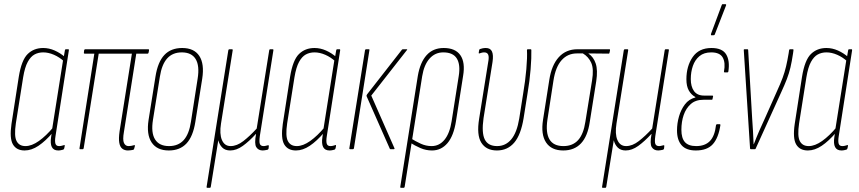

<svg xmlns="http://www.w3.org/2000/svg" viewBox="-20 -715 4115 920"><path d="M98 6Q59 6 42 -23Q25 -52 35 -121L70 -347Q83 -427 112.5 -456Q142 -485 187 -485Q215 -485 242 -473Q269 -461 292 -441L288 -420Q265 -441 238.5 -452.5Q212 -464 187 -464Q164 -464 145.5 -454Q127 -444 113 -418.5Q99 -393 91 -345L56 -124Q47 -63 59.5 -39Q72 -15 102 -15Q132 -15 166.5 -39.5Q201 -64 236 -106L233 -80Q198 -39 164.5 -16.5Q131 6 98 6ZM259 6Q215 6 225 -59L229 -85V-91L283 -432L285 -439L291 -474Q292 -479 295 -479H307Q311 -479 310 -474L246 -63Q242 -39 245.5 -27Q249 -15 263 -15Q270 -15 275.5 -16.5Q281 -18 288 -20Q291 -21 290 -15L288 -5Q287 0 283 2Q278 3 272.5 4.5Q267 6 259 6Z M593 6Q577 6 566 -2.5Q555 -11 551.5 -31Q548 -51 553 -86L612 -458H453L381 -5Q380 0 376 0H364Q360 0 361 -5L432 -458H386Q381 -458 382 -463L383 -473Q384 -479 389 -479H691Q695 -479 694 -473L692 -463Q691 -458 687 -458H633L574 -84Q567 -45 574 -30Q581 -15 596 -15Q603 -15 608.5 -16Q614 -17 621 -19Q628 -22 626 -14L623 -3Q622 2 618 3Q612 4 606 5Q600 6 593 6Z M789 6Q732 6 706.5 -32.5Q681 -71 692 -141L725 -348Q736 -418 767.5 -451.5Q799 -485 853 -485Q910 -485 935 -447Q960 -409 949 -338L916 -131Q905 -61 873.5 -27.5Q842 6 789 6ZM790 -15Q834 -15 860 -43.5Q886 -72 895 -132L927 -338Q937 -400 917.5 -432Q898 -464 851 -464Q807 -464 781 -435Q755 -406 746 -347L713 -141Q703 -79 723 -47Q743 -15 790 -15Z M974 185Q969 185 970 180L1074 -474Q1075 -479 1079 -479H1091Q1096 -479 1095 -474L1039 -123Q1031 -73 1043.5 -44Q1056 -15 1085 -15Q1115 -15 1146 -39Q1177 -63 1210 -99L1270 -474Q1271 -479 1274 -479H1286Q1291 -479 1290 -474L1225 -63Q1221 -34 1225.5 -24.5Q1230 -15 1243 -15Q1249 -15 1254 -16.5Q1259 -18 1264 -19Q1269 -20 1268 -14L1267 -4Q1266 2 1260 3Q1254 4 1249 5Q1244 6 1239 6Q1218 6 1208 -10Q1198 -26 1207 -73H1206Q1174 -38 1143.5 -16Q1113 6 1083 6Q1059 6 1045 -8Q1031 -22 1026 -43L990 180Q989 185 986 185Z M1398 6Q1359 6 1342 -23Q1325 -52 1335 -121L1370 -347Q1383 -427 1412.5 -456Q1442 -485 1487 -485Q1515 -485 1542 -473Q1569 -461 1592 -441L1588 -420Q1565 -441 1538.5 -452.5Q1512 -464 1487 -464Q1464 -464 1445.5 -454Q1427 -444 1413 -418.5Q1399 -393 1391 -345L1356 -124Q1347 -63 1359.5 -39Q1372 -15 1402 -15Q1432 -15 1466.5 -39.5Q1501 -64 1536 -106L1533 -80Q1498 -39 1464.5 -16.5Q1431 6 1398 6ZM1559 6Q1515 6 1525 -59L1529 -85V-91L1583 -432L1585 -439L1591 -474Q1592 -479 1595 -479H1607Q1611 -479 1610 -474L1546 -63Q1542 -39 1545.5 -27Q1549 -15 1563 -15Q1570 -15 1575.5 -16.5Q1581 -18 1588 -20Q1591 -21 1590 -15L1588 -5Q1587 0 1583 2Q1578 3 1572.5 4.5Q1567 6 1559 6Z M1852 0Q1849 0 1848 -2L1737 -253Q1735 -258 1739 -263L1906 -477Q1908 -479 1911 -479H1928Q1934 -479 1929 -474L1759 -257L1870 -5Q1872 0 1866 0ZM1659 0Q1653 0 1654 -5L1729 -474Q1730 -479 1735 -479H1746Q1752 -479 1750 -474L1676 -5Q1675 0 1670 0Z M1902 185Q1897 185 1898 180L1982 -351Q1993 -416 2024 -450.5Q2055 -485 2106 -485Q2162 -485 2186 -450.5Q2210 -416 2199 -351L2165 -135Q2154 -64 2124 -29Q2094 6 2050 6Q2021 6 1994.5 -5.5Q1968 -17 1943 -33L1947 -53Q1971 -38 1996 -26.5Q2021 -15 2048 -15Q2085 -15 2110 -45.5Q2135 -76 2144 -134L2178 -350Q2187 -405 2169 -434.5Q2151 -464 2104 -464Q2065 -464 2038.5 -434.5Q2012 -405 2003 -350L1919 180Q1918 185 1914 185Z M2361 6Q2310 6 2286.5 -31Q2263 -68 2276 -147L2319 -416Q2324 -441 2319.5 -452.5Q2315 -464 2300 -464Q2294 -464 2288.5 -462.5Q2283 -461 2277 -459Q2273 -458 2274 -463L2276 -475Q2277 -479 2280 -480Q2285 -482 2292.5 -483.5Q2300 -485 2308 -485Q2330 -485 2337.5 -468Q2345 -451 2340 -418L2297 -149Q2287 -78 2303 -46.5Q2319 -15 2362 -15Q2403 -15 2430 -47.5Q2457 -80 2468 -147L2487 -268Q2497 -327 2502 -383.5Q2507 -440 2505 -475Q2505 -479 2509 -479H2523Q2526 -479 2526 -475Q2527 -439 2522.5 -383Q2518 -327 2508 -269L2489 -149Q2476 -69 2444 -31.5Q2412 6 2361 6Z M2679 6Q2622 6 2596.5 -32.5Q2571 -71 2582 -141L2612 -332Q2623 -403 2657.5 -441Q2692 -479 2747 -479H2900Q2904 -479 2903 -474L2901 -464Q2900 -458 2897 -458L2800 -459V-458Q2824 -442 2834.5 -410.5Q2845 -379 2837 -326L2806 -131Q2796 -62 2764 -28Q2732 6 2679 6ZM2680 -15Q2724 -15 2750 -43.5Q2776 -72 2785 -132L2817 -330Q2826 -385 2813 -414Q2800 -443 2773 -459H2744Q2700 -459 2671 -426.5Q2642 -394 2632 -329L2603 -141Q2594 -79 2613 -47Q2632 -15 2680 -15Z M2869 185Q2864 185 2865 180L2969 -474Q2970 -479 2974 -479H2986Q2991 -479 2990 -474L2934 -123Q2926 -73 2938.5 -44Q2951 -15 2980 -15Q3010 -15 3041 -39Q3072 -63 3105 -99L3165 -474Q3166 -479 3169 -479H3181Q3186 -479 3185 -474L3120 -63Q3116 -34 3120.5 -24.5Q3125 -15 3138 -15Q3144 -15 3149 -16.5Q3154 -18 3159 -19Q3164 -20 3163 -14L3162 -4Q3161 2 3155 3Q3149 4 3144 5Q3139 6 3134 6Q3113 6 3103 -10Q3093 -26 3102 -73H3101Q3069 -38 3038.5 -16Q3008 6 2978 6Q2954 6 2940 -8Q2926 -22 2921 -43L2885 180Q2884 185 2881 185Z M3314 6Q3268 6 3246 -19Q3224 -44 3224 -90Q3224 -124 3233.5 -157Q3243 -190 3262 -215Q3281 -240 3312 -248V-250Q3292 -261 3280.5 -281.5Q3269 -302 3269 -335Q3269 -398 3299 -441.5Q3329 -485 3389 -485Q3441 -485 3459.5 -454.5Q3478 -424 3470 -372Q3469 -368 3465 -368H3452Q3449 -368 3449 -372Q3457 -415 3443 -439.5Q3429 -464 3388 -464Q3353 -464 3331.5 -446Q3310 -428 3300 -399Q3290 -370 3290 -336Q3290 -300 3305.5 -278.5Q3321 -257 3354 -257H3393Q3397 -257 3397 -254L3394 -240Q3394 -237 3391 -237H3351Q3313 -237 3290 -216.5Q3267 -196 3256 -164Q3245 -132 3245 -93Q3245 -53 3262 -34Q3279 -15 3316 -15Q3358 -15 3381.5 -39Q3405 -63 3411 -116Q3413 -120 3416 -120H3429Q3432 -120 3432 -116Q3423 -55 3396 -24.5Q3369 6 3314 6ZM3389 -546Q3387 -546 3386.5 -547.5Q3386 -549 3387 -553L3438 -690Q3439 -693 3440 -694Q3441 -695 3444 -695H3456Q3458 -695 3459 -693.5Q3460 -692 3459 -689L3405 -550Q3404 -546 3398 -546Z M3578 0Q3574 0 3574 -4L3544 -474Q3543 -479 3548 -479H3562Q3565 -479 3565 -475L3584 -149Q3586 -118 3588 -88Q3590 -58 3591 -24H3592Q3605 -58 3618.5 -89Q3632 -120 3647 -152L3703 -278Q3720 -315 3730 -342Q3740 -369 3746.5 -396.5Q3753 -424 3759 -460L3761 -474Q3762 -479 3765 -479H3779Q3783 -479 3782 -474L3780 -459Q3774 -419 3767.5 -391.5Q3761 -364 3750.5 -336.5Q3740 -309 3722 -270L3601 -3Q3600 0 3597 0Z M3851 6Q3812 6 3795 -23Q3778 -52 3788 -121L3823 -347Q3836 -427 3865.5 -456Q3895 -485 3940 -485Q3968 -485 3995 -473Q4022 -461 4045 -441L4041 -420Q4018 -441 3991.5 -452.5Q3965 -464 3940 -464Q3917 -464 3898.5 -454Q3880 -444 3866 -418.5Q3852 -393 3844 -345L3809 -124Q3800 -63 3812.5 -39Q3825 -15 3855 -15Q3885 -15 3919.5 -39.5Q3954 -64 3989 -106L3986 -80Q3951 -39 3917.5 -16.5Q3884 6 3851 6ZM4012 6Q3968 6 3978 -59L3982 -85V-91L4036 -432L4038 -439L4044 -474Q4045 -479 4048 -479H4060Q4064 -479 4063 -474L3999 -63Q3995 -39 3998.5 -27Q4002 -15 4016 -15Q4023 -15 4028.5 -16.5Q4034 -18 4041 -20Q4044 -21 4043 -15L4041 -5Q4040 0 4036 2Q4031 3 4025.5 4.5Q4020 6 4012 6Z"/></svg>

Font: Sofia Sans Extra Condensed Thin
Style: Italic
Weight: 250
Italic angle: -9°
Version: Version 4.100